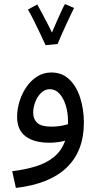

<svg xmlns="http://www.w3.org/2000/svg" viewBox="-20 -693 487 943"><path d="M58 230 40 148Q104 140 156 124Q208 108 245 78Q282 48 300 -2Q282 3 262 5.5Q242 8 223 8Q147 8 105.5 -23.5Q64 -55 64 -119Q64 -157 76 -195.5Q88 -234 110 -266Q132 -298 163 -317.5Q194 -337 232 -337Q286 -337 321.5 -302Q357 -267 374.5 -210.5Q392 -154 392 -91Q392 49 307.5 130Q223 211 58 230ZM143 -139Q143 -108 163 -89.5Q183 -71 232 -71Q275 -71 314 -83Q314 -89 314 -97Q314 -139 303 -175Q292 -211 272 -233Q252 -255 224 -255Q201 -255 182.5 -237.5Q164 -220 153.5 -193Q143 -166 143 -139ZM204 -471Q195 -491 179 -524.5Q163 -558 146.5 -591.5Q130 -625 117 -646L163 -671Q170 -659 183 -634.5Q196 -610 210.5 -582.5Q225 -555 235 -533Q246 -559 259 -588.5Q272 -618 283 -641.5Q294 -665 299 -673L344 -654Q339 -644 328 -621.5Q317 -599 304.5 -571.5Q292 -544 280.5 -518.5Q269 -493 263 -477Z"/></svg>

Font: TSCustom
Style: Regular
Weight: 400
Designer: Monotype Design Team
Foundry: Monotype Imaging Inc.
Version: Version 2.004; ttfautohint (v1.8.3) -l 8 -r 50 -G 200 -x 14 